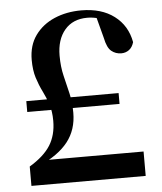

<svg xmlns="http://www.w3.org/2000/svg" viewBox="-52 -774 694 820"><g transform="rotate(-5 294.5 -364.0)"><path d="M59.3 -316V-362.5H455V-316ZM49.6 0V-83.1Q111.8 -120.5 139.3 -164.1Q166.7 -207.8 166.7 -268.9Q166.7 -309.9 156.5 -340.1Q146.3 -370.3 132.2 -398.5Q118.1 -426.6 107.9 -459.1Q97.6 -491.6 97.6 -535.8Q97.6 -598.1 128.6 -641Q159.5 -683.8 211.4 -706.1Q263.3 -728.3 326.6 -728.3Q412.9 -728.3 467.8 -686.8Q522.7 -645.3 535.6 -573.8Q529.1 -551.6 514.6 -541.1Q500.1 -530.6 481.6 -530.6Q457.4 -530.6 439.2 -545.4Q421 -560.3 412.6 -602.6L385.1 -707L457.4 -665Q422.7 -680.6 398.4 -687.6Q374.1 -694.7 349.4 -694.7Q287.6 -694.7 252.7 -653.6Q217.8 -612.5 217.8 -543.2Q217.8 -495.9 227.4 -456.6Q236.9 -417.3 245.9 -379.4Q255 -341.4 255 -295.7Q255 -222.9 214.5 -171.3Q173.9 -119.7 91.6 -83.3L118.9 -120.1V-104.6H539.5V0Z"/></g></svg>

Font: Noto Serif KR ExtraLight
Style: Regular
Weight: 200
Designer: Ryoko NISHIZUKA 西塚涼子 (kana & ideographs); Frank Grießhammer (Latin, Greek & Cyrillic); Wenlong ZHANG 张文龙 (bopomofo); San
Foundry: Adobe
Version: Version 2.002-H1;hotconv 1.1.0;makeotfexe 2.6.0